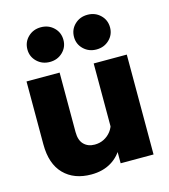

<svg xmlns="http://www.w3.org/2000/svg" viewBox="-113 -840 835 947"><g transform="rotate(-15 304.5 -367.0)"><path d="M558 0H390V-96L389 -124V-510H558ZM394 -208 428 -192Q428 -129 405 -82.5Q382 -36 339 -10Q296 16 237 16Q149 16 97.5 -36.5Q46 -89 46 -189V-510H215V-206Q215 -164 236 -143Q257 -122 291 -122Q317 -122 338.5 -133Q360 -144 375 -163.5Q390 -183 394 -208ZM421 -573Q382 -573 355.5 -598.5Q329 -624 329 -661Q329 -699 355.5 -724.5Q382 -750 421 -750Q460 -750 486.5 -724.5Q513 -699 513 -661Q513 -624 486.5 -598.5Q460 -573 421 -573ZM183 -573Q144 -573 117.5 -598.5Q91 -624 91 -661Q91 -699 117.5 -724.5Q144 -750 183 -750Q222 -750 248.5 -724.5Q275 -699 275 -661Q275 -624 248.5 -598.5Q222 -573 183 -573Z"/></g></svg>

Font: Wix Madefor Display ExtraBold
Style: Regular
Weight: 800
Designer: Dalton Maag Ltd
Foundry: Dalton Maag Ltd
Version: Version 3.100